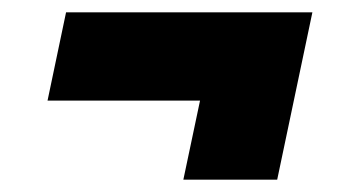

<svg xmlns="http://www.w3.org/2000/svg" viewBox="-20 -344 580 311"><path d="M277 -53 304 -181H57L87 -324H486L429 -53Z"/></svg>

Font: Saira Black
Style: Italic
Weight: 900
Italic angle: -12°
Designer: Hector Gatti with collaboration of the Omnibus-Type team
Foundry: Omnibus-Type
Version: Version 1.100; ttfautohint (v1.8.3)